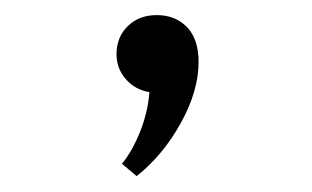

<svg xmlns="http://www.w3.org/2000/svg" viewBox="-20 -106 403 248"><path d="M156.5 121.5Q190.5 94.5 213.5 53Q236.5 11.5 236.5 -26Q236.5 -55.5 221.5 -71Q206.5 -86.5 182.5 -86.5Q159.5 -86.5 145 -72.2Q130.5 -58 130.5 -36Q130.5 -17.5 142.5 -3.8Q154.5 10 173 13Q171 39 160.8 64.5Q150.5 90 137.5 105.5Z"/></svg>

Font: Spartan
Style: Regular
Weight: 400
Designer: Matt Bailey, Mirko Velimirovic
Foundry: Matt Bailey
Version: Version 1.003; ttfautohint (v1.8.3)